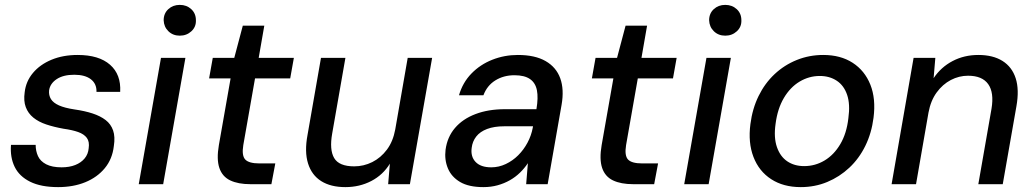

<svg xmlns="http://www.w3.org/2000/svg" viewBox="-20 -754 4236 786"><path d="M218 12Q148 12 103.5 -10Q59 -32 40 -71Q21 -110 25 -161H126Q126 -136 135.5 -115Q145 -94 169 -81.5Q193 -69 232 -69Q264 -69 288 -78.5Q312 -88 326.5 -105.5Q341 -123 343 -147Q347 -174 335.5 -189.5Q324 -205 300 -213.5Q276 -222 240 -227Q201 -234 169.5 -244.5Q138 -255 116.5 -272.5Q95 -290 85.5 -315.5Q76 -341 81 -376Q86 -421 115 -455.5Q144 -490 191 -509.5Q238 -529 298 -529Q385 -529 430.5 -489Q476 -449 472 -378H375Q376 -411 352 -429.5Q328 -448 284 -448Q239 -448 212 -430Q185 -412 181 -384Q179 -364 188.5 -348.5Q198 -333 221.5 -322.5Q245 -312 285 -306Q327 -300 359 -289.5Q391 -279 412.5 -262.5Q434 -246 443 -220Q452 -194 446 -156Q440 -103 409 -65.5Q378 -28 329 -8Q280 12 218 12Z M548 0 639 -517H739L648 0ZM716 -608Q688 -608 669.5 -626Q651 -644 650 -671Q650 -699 669 -716.5Q688 -734 716 -734Q744 -734 763 -716.5Q782 -699 782 -671Q783 -644 763.5 -626Q744 -608 716 -608Z M1005 0Q955 0 922.5 -15.5Q890 -31 878 -66.5Q866 -102 876 -160L924 -433H836L851 -517H939L974 -649H1062L1039 -517H1183L1168 -433H1024L976 -160Q969 -117 984 -101Q999 -85 1042 -85H1107L1091 0Z M1394 12Q1334 12 1295 -12.5Q1256 -37 1241 -85Q1226 -133 1239 -202L1294 -517H1394L1340 -208Q1328 -141 1348 -107Q1368 -73 1430 -73Q1469 -73 1504 -90.5Q1539 -108 1564 -141.5Q1589 -175 1598 -224L1649 -517H1749L1658 0H1569L1576 -84Q1548 -38 1500 -13Q1452 12 1394 12Z M1959 12Q1899 12 1863.5 -9Q1828 -30 1813.5 -65Q1799 -100 1804 -141Q1811 -193 1842.5 -230Q1874 -267 1926.5 -287Q1979 -307 2047 -307H2176Q2184 -354 2178 -384.5Q2172 -415 2149.5 -430.5Q2127 -446 2086 -446Q2042 -446 2008 -425Q1974 -404 1959 -364H1859Q1874 -416 1910 -453Q1946 -490 1995.5 -509.5Q2045 -529 2100 -529Q2170 -529 2213.5 -504Q2257 -479 2273.5 -433.5Q2290 -388 2279 -325L2222 0H2134L2141 -86Q2127 -65 2108.5 -47Q2090 -29 2067 -16Q2044 -3 2017 4.5Q1990 12 1959 12ZM1991 -69Q2022 -69 2050.5 -82.5Q2079 -96 2101.5 -118.5Q2124 -141 2139.5 -170Q2155 -199 2161 -231L2162 -237H2044Q2003 -237 1974 -226Q1945 -215 1929.5 -195Q1914 -175 1911 -149Q1906 -113 1927 -91Q1948 -69 1991 -69Z M2572 0Q2522 0 2489.5 -15.5Q2457 -31 2445 -66.5Q2433 -102 2443 -160L2491 -433H2403L2418 -517H2506L2541 -649H2629L2606 -517H2750L2735 -433H2591L2543 -160Q2536 -117 2551 -101Q2566 -85 2609 -85H2674L2658 0Z M2781 0 2872 -517H2972L2881 0ZM2949 -608Q2921 -608 2902.5 -626Q2884 -644 2883 -671Q2883 -699 2902 -716.5Q2921 -734 2949 -734Q2977 -734 2996 -716.5Q3015 -699 3015 -671Q3016 -644 2996.5 -626Q2977 -608 2949 -608Z M3258 12Q3187 12 3137 -20.5Q3087 -53 3064.5 -111.5Q3042 -170 3052 -246Q3060 -309 3085.5 -361Q3111 -413 3151 -450.5Q3191 -488 3242 -508.5Q3293 -529 3350 -529Q3421 -529 3470.5 -497Q3520 -465 3543 -407.5Q3566 -350 3556 -272Q3548 -209 3522.5 -157Q3497 -105 3457 -67.5Q3417 -30 3366.5 -9Q3316 12 3258 12ZM3272 -74Q3317 -74 3355.5 -97Q3394 -120 3420 -164Q3446 -208 3453 -270Q3461 -327 3448 -365.5Q3435 -404 3405.5 -423.5Q3376 -443 3336 -443Q3292 -443 3253.5 -420Q3215 -397 3189 -353Q3163 -309 3155 -247Q3147 -191 3160.5 -152Q3174 -113 3203 -93.5Q3232 -74 3272 -74Z M3630 0 3720 -517H3809L3802 -434Q3832 -479 3879.5 -504Q3927 -529 3985 -529Q4045 -529 4084 -504.5Q4123 -480 4138 -433.5Q4153 -387 4141 -319L4085 0H3985L4039 -309Q4050 -375 4025.5 -409.5Q4001 -444 3943 -444Q3906 -444 3872.5 -426.5Q3839 -409 3814.5 -375.5Q3790 -342 3781 -293L3730 0Z"/></svg>

Font: DM Sans 11pt Medium
Style: Italic
Weight: 500
Italic angle: -10°
Version: Version 4.004;gftools[0.9.30]